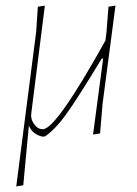

<svg xmlns="http://www.w3.org/2000/svg" viewBox="-20 -476 490 685"><path d="M92 -75Q88 -53 101 -34Q114 -15 133 -15Q180 -15 356 -331L360 -362L367 -452L392 -456L346 -106L337 0L312 4L348 -267H343Q255 -122 216 -68Q177 -14 140 11H129Q95 2 83 -28L63 185L38 189L109 -362L115 -452L140 -456Z"/></svg>

Font: Alegreya Sans SC Thin
Style: Italic
Weight: 100
Italic angle: -7°
Designer: Juan Pablo del Peral
Foundry: Huerta Tipografica
Version: Version 2.007